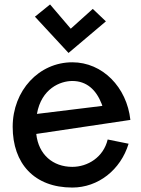

<svg xmlns="http://www.w3.org/2000/svg" viewBox="-20 -795 633 863"><path d="M305 -45C374 -45 445 -88 464 -168L558 -149C522 -31 421 48 305 48C134 48 37 -60 37 -225C37 -388 155 -515 305 -515C441 -515 550 -403 566 -256L143 -193C153 -100 218 -45 305 -45ZM440 -319 437 -328C412 -392 369 -431 305 -431C251 -431 166 -397 146 -283ZM397 -755 298 -666 205 -775 137 -720 288 -557 456 -699Z"/></svg>

Font: McLaren
Style: Regular
Weight: 400
Designer: Astigmatic (AOETI)
Foundry: Astigmatic (AOETI)
Version: Version 1.000